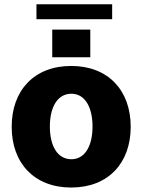

<svg xmlns="http://www.w3.org/2000/svg" viewBox="-20 -858 659 889"><path d="M499.3 -838.4H148.8V-769.2H499.3ZM221.9 -720.9V-593H398.1V-720.9ZM309.7 10.3C481.2 10.3 585.2 -103 585.2 -271C585.2 -439.3 481.2 -552.6 309.7 -552.6C138.1 -552.6 34.1 -439.3 34.1 -271C34.1 -103 138.1 10.3 309.7 10.3ZM310.7 -120.7C246.4 -120.7 210.9 -181.8 210.9 -272C210.9 -362.6 246.4 -424 310.7 -424C372.9 -424 408.4 -362.6 408.4 -272C408.4 -181.8 372.9 -120.7 310.7 -120.7Z"/></svg>

Font: TID UI Extra Bold
Style: Regular
Weight: 800
Designer: The TID Project Authors
Foundry: Bakken & Bæck
Version: Version 1.001;hotconv 1.0.109;makeotfexe 2.5.65596